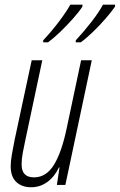

<svg xmlns="http://www.w3.org/2000/svg" viewBox="-20 -786 509 816"><path d="M112.8 9.8Q72.3 9.8 48.8 -12.9Q25.4 -35.6 25.4 -79.6Q25.4 -101.1 31 -132.3Q36.6 -163.6 42 -190.9L114.7 -529.8H159.7L87.4 -189Q81.5 -162.6 76.7 -136.2Q71.8 -109.9 71.8 -86.9Q71.8 -32.2 124.5 -32.2Q176.3 -32.2 209.2 -85.4Q242.2 -138.7 263.7 -242.2L324.7 -529.8H370.1L257.8 0H221.7L232.9 -74.2H230.5Q211.4 -34.2 180.7 -12.2Q149.9 9.8 112.8 9.8ZM301.8 -606 302.2 -614.7Q338.9 -654.3 370.4 -695.3Q401.9 -736.3 417.5 -766.1H469.2L468.8 -757.8Q454.6 -736.8 429.4 -707.8Q404.3 -678.7 375.7 -651.1Q347.2 -623.5 323.2 -606ZM163.6 -606V-614.7Q200.7 -654.3 231.7 -695.6Q262.7 -736.8 278.8 -766.1H330.6L330.1 -757.8Q316.4 -736.3 291 -707.8Q265.6 -679.2 237.1 -651.6Q208.5 -624 184.1 -606Z"/></svg>

Font: Open Sans Condensed Light
Style: Italic
Weight: 300
Width: 3
Italic angle: -12°
Designer: Monotype Design Team
Foundry: Monotype Imaging Inc.
Version: Version 3.000; ttfautohint (v1.8.4)